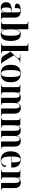

<svg xmlns="http://www.w3.org/2000/svg" viewBox="2252 -3052 810 5355"><g transform="rotate(90 2657.5 -375.0)"><path d="M190 10Q123 10 82.5 -31Q42 -72 42 -145Q42 -221 94 -256.5Q146 -292 250 -296L327 -299V-421Q327 -488 314 -513.5Q301 -539 268 -539Q232 -539 218.5 -505Q205 -471 205 -381Q143 -381 112 -396Q81 -411 81 -447Q81 -482 107 -504.5Q133 -527 177 -538Q221 -549 274 -549Q372 -549 421.5 -510.5Q471 -472 471 -378V-82Q471 -39 483 -24.5Q495 -10 527 -10H530V0H328V-95H326Q309 -36 272.5 -13Q236 10 190 10ZM241 -18Q267 -18 286 -39.5Q305 -61 316 -95.5Q327 -130 327 -170V-289L286 -287Q231 -284 209.5 -252Q188 -220 188 -149Q188 -75 201 -46.5Q214 -18 241 -18Z M933 10Q820 10 798 -125H796V0H576V-10H585Q611 -10 632 -22.5Q653 -35 653 -79V-688Q653 -715 642.5 -728.5Q632 -742 616.5 -746Q601 -750 585 -750H576V-760H797V-586Q797 -560 796.5 -517.5Q796 -475 796 -419H798Q809 -485 844 -516.5Q879 -548 937 -548Q1026 -548 1074.5 -481Q1123 -414 1123 -269Q1123 -123 1074 -56.5Q1025 10 933 10ZM893 -14Q935 -14 956.5 -76.5Q978 -139 978 -277Q978 -405 957.5 -464Q937 -523 893 -523Q797 -523 797 -277Q797 -14 893 -14Z M1182 0V-10H1191Q1207 -10 1222.5 -14.5Q1238 -19 1248.5 -33Q1259 -47 1259 -76V-688Q1259 -715 1248.5 -728Q1238 -741 1222.5 -745.5Q1207 -750 1191 -750H1182V-760H1403V-332Q1403 -309 1403 -285Q1403 -261 1402 -236L1574 -434Q1593 -456 1600.5 -470.5Q1608 -485 1608 -494Q1608 -512 1582 -519Q1556 -526 1498 -526V-536H1727V-526Q1705 -526 1687 -520.5Q1669 -515 1648.5 -497.5Q1628 -480 1596 -445L1522 -359L1694 -77Q1712 -48 1723 -33.5Q1734 -19 1742 -14.5Q1750 -10 1758 -10H1761V0H1750Q1681 0 1640 -5Q1599 -10 1573 -29Q1547 -48 1523 -90L1431 -255L1403 -222V-76Q1403 -47 1414 -33Q1425 -19 1440.5 -14.5Q1456 -10 1470 -10H1480V0Z M2030 10Q1917 10 1852.5 -59.5Q1788 -129 1788 -270Q1788 -549 2033 -549Q2146 -549 2210 -479.5Q2274 -410 2274 -270Q2274 -128 2212 -59Q2150 10 2030 10ZM2032 0Q2068 0 2089 -25.5Q2110 -51 2119 -110Q2128 -169 2128 -270Q2128 -371 2119 -429.5Q2110 -488 2088.5 -513.5Q2067 -539 2031 -539Q1995 -539 1974 -513.5Q1953 -488 1944 -429.5Q1935 -371 1935 -270Q1935 -169 1944.5 -110Q1954 -51 1975 -25.5Q1996 0 2032 0Z M2334 0V-10H2344Q2370 -10 2390.5 -21.5Q2411 -33 2411 -77V-462Q2411 -504 2390.5 -515Q2370 -526 2344 -526H2336V-536H2554V-447H2556Q2571 -506 2608.5 -527.5Q2646 -549 2695 -549Q2821 -549 2847 -436H2849Q2860 -489 2892.5 -519Q2925 -549 2989 -549Q3069 -549 3109.5 -503Q3150 -457 3150 -357V-81Q3150 -34 3164.5 -22Q3179 -10 3212 -10H3215V0H3006V-386Q3006 -451 2990 -484.5Q2974 -518 2936 -518Q2889 -518 2870.5 -470Q2852 -422 2852 -351V-81Q2852 -34 2866 -22Q2880 -10 2913 -10H2916V0H2708V-386Q2708 -452 2692.5 -485Q2677 -518 2639 -518Q2592 -518 2573 -467.5Q2554 -417 2554 -340V-76Q2554 -33 2574 -21.5Q2594 -10 2620 -10H2629V0Z M3254 0V-10H3264Q3290 -10 3310.5 -21.5Q3331 -33 3331 -77V-462Q3331 -504 3310.5 -515Q3290 -526 3264 -526H3256V-536H3474V-447H3476Q3491 -506 3528.5 -527.5Q3566 -549 3615 -549Q3741 -549 3767 -436H3769Q3780 -489 3812.5 -519Q3845 -549 3909 -549Q3989 -549 4029.5 -503Q4070 -457 4070 -357V-81Q4070 -34 4084.5 -22Q4099 -10 4132 -10H4135V0H3926V-386Q3926 -451 3910 -484.5Q3894 -518 3856 -518Q3809 -518 3790.5 -470Q3772 -422 3772 -351V-81Q3772 -34 3786 -22Q3800 -10 3833 -10H3836V0H3628V-386Q3628 -452 3612.5 -485Q3597 -518 3559 -518Q3512 -518 3493 -467.5Q3474 -417 3474 -340V-76Q3474 -33 3494 -21.5Q3514 -10 3540 -10H3549V0Z M4447 10Q4326 10 4263.5 -62Q4201 -134 4201 -265Q4201 -406 4262 -477.5Q4323 -549 4434 -549Q4536 -549 4594.5 -487Q4653 -425 4653 -307V-284H4346Q4346 -131 4376 -66.5Q4406 -2 4473 -2Q4523 -2 4556.5 -34.5Q4590 -67 4599 -148Q4617 -144 4625.5 -132Q4634 -120 4634 -104Q4634 -77 4614 -50.5Q4594 -24 4552.5 -7Q4511 10 4447 10ZM4510 -294Q4510 -385 4503 -438.5Q4496 -492 4479.5 -515.5Q4463 -539 4433 -539Q4403 -539 4384 -515.5Q4365 -492 4356 -438.5Q4347 -385 4346 -294Z M4708 0V-10H4718Q4745 -10 4765 -22Q4785 -34 4785 -77V-463Q4785 -503 4764.5 -514.5Q4744 -526 4719 -526H4710V-536H4928V-447H4930Q4945 -506 4982 -527.5Q5019 -549 5066 -549Q5146 -549 5185.5 -503Q5225 -457 5225 -357V-81Q5225 -36 5239.5 -23Q5254 -10 5287 -10H5290V0H5082V-384Q5082 -453 5066.5 -485.5Q5051 -518 5014 -518Q4968 -518 4948 -469Q4928 -420 4928 -336V-76Q4928 -34 4948 -22Q4968 -10 4994 -10H5003V0Z"/></g></svg>

Font: Noto Serif Display SemiCondensed
Style: Bold
Weight: 700
Width: 4
Designer: Monotype Design Team
Foundry: Monotype Imaging Inc.
Version: Version 2.009